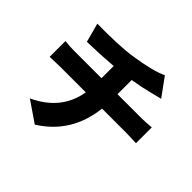

<svg xmlns="http://www.w3.org/2000/svg" viewBox="-197 -1007 1272 1272"><g transform="rotate(45 439.0 -370.5)"><path d="M286 50 140 -50Q340 -142 374 -340H128Q106 -340 57 -338Q44 -337 38 -337V-485Q85 -480 127 -480H254H381V-594Q254 -584 142 -582L106 -716Q313 -713 430 -731Q594 -756 664 -791L757 -663Q699 -648 673 -642Q617 -627 531 -613V-480H756Q792 -480 847 -485V-337Q838 -337 820 -338Q778 -340 759 -340H526Q497 -82 286 50Z"/></g></svg>

Font: GenSekiGothic TW H
Style: Regular
Weight: 900
Version: Version 1.501;PS 1;hotconv 16.6.51;makeotf.lib2.5.65220